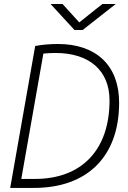

<svg xmlns="http://www.w3.org/2000/svg" viewBox="-20 -918 626 938"><path d="M29.8 0H146C407.7 0 562 -154.3 562 -416.5C562 -596.7 451.2 -703.1 263.2 -703.1C223.6 -703.1 186 -699.7 151.9 -693.4ZM84 -43.9 191.9 -656.2C211.4 -658.2 231.4 -659.2 251 -659.2C417 -659.2 515.1 -573.2 515.1 -427.2C515.1 -186 379.4 -43.9 150.9 -43.9ZM343.8 -771.5H383.8L545.4 -898.4H480L367.2 -808.6L285.6 -898.4H227.1Z"/></svg>

Font: Cascadia Code PL ExtraLight
Style: Italic
Weight: 200
Italic angle: -10°
Monospace: yes
Designer: Aaron Bell
Foundry: Saja Typeworks
Version: Version 2404.023